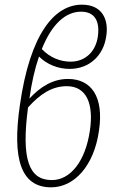

<svg xmlns="http://www.w3.org/2000/svg" viewBox="-20 -792 495 822"><path d="M199 10C298 10 383 -82 404 -234C425 -378 371 -454 271 -454C207 -454 153 -421 106 -370C115 -436 129 -498 147 -550C182 -515 230 -497 278 -497C363 -497 424 -555 435 -638C446 -708 418 -772 331 -772C215 -772 109 -651 65 -341C32 -114 68 10 199 10ZM327 -742C386 -742 408 -701 399 -636C390 -572 346 -528 282 -528C239 -528 194 -545 159 -582C203 -692 263 -742 327 -742ZM266 -423C349 -423 382 -350 365 -234C346 -101 281 -21 202 -21C102 -21 71 -113 100 -332C152 -390 203 -423 266 -423Z"/></svg>

Font: Noto Serif Condensed ExtraLight
Style: Italic
Weight: 200
Width: 3
Italic angle: -12°
Designer: Monotype Design Team
Foundry: Monotype Imaging Inc.
Version: Version 2.013